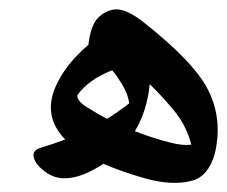

<svg xmlns="http://www.w3.org/2000/svg" viewBox="-20 -365 493 417"><path d="M185.1 2.4Q121.1 37.6 81.5 10.3Q63.5 -2 57.1 -13.7Q44.9 -36.1 66.4 -43.5Q94.7 -51.8 121.6 -62Q72.3 -112.8 101.1 -177.7Q122.1 -225.1 171.9 -267.6Q176.8 -309.1 192.4 -325.7Q207 -340.8 226.6 -344.2Q252 -348.6 293.5 -315.4Q394 -235.8 426.8 -179.2Q465.8 -111.3 446.3 -30.3Q432.1 18.6 396 27.8Q352.5 39.1 292 21.5Q242.2 7.3 204.6 -9.3Q195.3 -2.9 185.1 2.4ZM272.9 -80.1Q310.1 -65.4 350.1 -55.2Q377.4 -48.3 395.5 -50.8Q384.8 -91.8 359.6 -122.8Q334.5 -153.8 305.2 -182.1Q299.3 -123.5 272.9 -80.1ZM212.4 -106.9Q237.8 -122.6 260.7 -140.6Q257.8 -161.6 244.4 -183.1Q231 -204.6 223.6 -212.4Q172.4 -192.4 147.9 -158.2Q147 -146 168.5 -132.3Q189.9 -118.7 212.4 -106.9Z"/></svg>

Font: Amiri Typewriter
Style: Bold
Weight: 700
Monospace: yes
Designer: Khaled Hosny
Version: Version 1.1